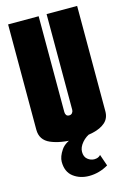

<svg xmlns="http://www.w3.org/2000/svg" viewBox="-123 -680 627 935"><g transform="rotate(-15 190.0 -212.5)"><path d="M189 5Q113 5 64.5 -16Q16 -37 16 -89V-620H170V-137Q170 -128 174.5 -121.5Q179 -115 189 -115Q199 -115 204.5 -122Q210 -129 210 -137V-620H364V-89Q364 -54 341 -33.5Q318 -13 278.5 -4Q239 5 189 5ZM207 195Q161 195 128 170Q95 145 95 94Q95 68 116.5 36Q138 4 195 -10L272 -7Q242 4 222.5 27Q203 50 203 73Q203 98 218.5 110.5Q234 123 252 123Q273 123 284 110L304 168Q258 195 207 195Z"/></g></svg>

Font: Smooch Sans Black
Style: Regular
Weight: 900
Designer: Robert E. Leuschke
Foundry: Robert E. Leuschke
Version: Version 1.010; ttfautohint (v1.8.3)